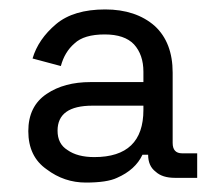

<svg xmlns="http://www.w3.org/2000/svg" viewBox="-20 -727 444 407"><path d="M228 -350Q207 -340 162 -340Q116 -340 79 -368Q40 -395 40 -449Q40 -502 79 -528Q116 -553 172 -553H284V-575Q284 -611 264 -633Q244 -654 202 -654Q158 -654 138 -635Q117 -617 109 -587L49 -603Q61 -644 99 -676Q136 -707 203 -707Q268 -707 308 -672Q346 -637 346 -573V-424Q346 -402 366 -402H398V-350H351Q324 -350 310 -363Q294 -375 294 -399H282Q267 -367 228 -350ZM284 -503H176Q102 -503 102 -450Q102 -422 123 -409Q144 -394 180 -394Q284 -394 284 -494Z"/></svg>

Font: Rilu
Style: Regular
Weight: 500
Designer: Alí Sinisterra
Foundry: Alí Sinisterra
Version: 0.1